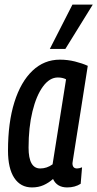

<svg xmlns="http://www.w3.org/2000/svg" viewBox="-20 -810 426 840"><path d="M274 10Q229 10 212 -27Q193 -10 170.5 0Q148 10 120 10Q70 10 42.5 -31.5Q15 -73 15 -151Q15 -274 43 -363Q71 -452 122 -500.5Q173 -549 242 -549Q276 -549 308 -541Q340 -533 364 -522Q346 -407 334 -331Q322 -255 314.5 -208.5Q307 -162 303.5 -138.5Q300 -115 298.5 -106.5Q297 -98 297 -96Q297 -73 317 -73Q327 -73 339 -78L333 -6Q308 10 274 10ZM210 -91 269 -463Q254 -471 233 -471Q197 -471 168 -431.5Q139 -392 122 -322.5Q105 -253 105 -164Q105 -73 156 -73Q185 -73 210 -91ZM198 -596 297 -790H386L266 -596Z"/></svg>

Font: Georama Condensed Medium
Style: Italic
Weight: 500
Width: 3
Italic angle: -9°
Designer: Jean-Baptiste Levee
Foundry: Production Type
Version: Version 1.000